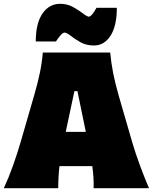

<svg xmlns="http://www.w3.org/2000/svg" viewBox="-24 -989 803 1009"><path d="M-4 0Q22.5 -57 45 -120.5Q67.5 -184 84 -241L155 -486Q174.5 -553 185.5 -606Q196.5 -659 201 -713H555Q560.5 -656 571 -603.2Q581.5 -550.5 600 -486L671 -241Q688.5 -182 711.5 -119.5Q734.5 -57 759 0H468Q469 -28.5 467 -57.8Q465 -87 461 -116H288.5Q282 -57 282 0ZM367 -510 321.5 -296H427L383 -510ZM470 -750Q430 -750 400.5 -766.2Q371 -782.5 350 -799.2Q329 -816 315 -818Q304 -816 291.2 -800.2Q278.5 -784.5 270 -771H164Q164 -866.5 199.2 -917.8Q234.5 -969 292 -969Q328.5 -969 358.5 -952.8Q388.5 -936.5 410 -919.8Q431.5 -903 443 -901Q453.5 -903.5 464.2 -918.2Q475 -933 483 -948H590Q590 -853 557 -801.5Q524 -750 470 -750Z"/></svg>

Font: Commissioner Flair Black
Style: Regular
Weight: 900
Designer: Kostas Bartsokas
Foundry: Kostas Bartsokas
Version: Version 1.000; ttfautohint (v1.8.3)